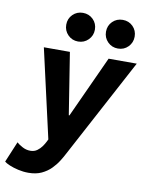

<svg xmlns="http://www.w3.org/2000/svg" viewBox="-143 -837 865 1124"><g transform="rotate(10 289.5 -275.0)"><path d="M104.5 213.9Q73.7 213.9 43.9 207Q14.2 200.2 -8.3 190.7Q-30.8 181.2 -40 172.9L11.7 49.3Q21.5 59.1 44.7 72Q67.9 85 93.3 85Q117.2 85 134 72.8Q150.9 60.5 162.1 44.4Q173.3 28.3 179.2 16.1L214.8 -56.2L191.4 23.4L66.9 -525.4H221.7L279.8 -158.7H283.7L451.7 -525.4H619.1L303.2 66.4Q293 86.4 277.3 111.3Q261.7 136.2 238.5 159.7Q215.3 183.1 182.6 198.5Q149.9 213.9 104.5 213.9ZM494.6 -593.3Q458.5 -593.3 433.8 -618.2Q409.2 -643.1 409.2 -678.7Q409.2 -714.8 433.8 -739.3Q458.5 -763.7 494.6 -763.7Q530.8 -763.7 555.2 -739.3Q579.6 -714.8 579.6 -678.7Q579.6 -643.1 555.2 -618.2Q530.8 -593.3 494.6 -593.3ZM257.8 -593.3Q222.2 -593.3 197.5 -618.2Q172.9 -643.1 172.9 -678.7Q172.9 -714.8 197.5 -739.3Q222.2 -763.7 257.8 -763.7Q293.9 -763.7 318.6 -739.3Q343.3 -714.8 343.3 -678.7Q343.3 -643.1 318.6 -618.2Q293.9 -593.3 257.8 -593.3Z"/></g></svg>

Font: Reddit Sans ExtraBold
Style: Italic
Weight: 800
Italic angle: -11.25°
Designer: Stephen Hutchings
Version: Version 1.013